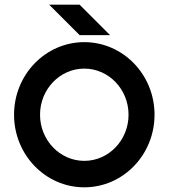

<svg xmlns="http://www.w3.org/2000/svg" viewBox="-20 -790 720 820"><path d="M151 -300C151 -409 236 -497 340 -497C444 -497 529 -409 529 -300C529 -191 444 -103 340 -103C236 -103 151 -191 151 -300ZM320 -640H450L320 -770H190ZM40 -300C40 -129 174 10 340 10C506 10 640 -129 640 -300C640 -471 506 -610 340 -610C174 -610 40 -471 40 -300Z"/></svg>

Font: Gauge Heavy
Style: Bold
Weight: 900
Designer: Daniel Pimley
Foundry: Daniel Pimley
Version: Version 1.003;PS 001.001;hotconv 1.0.56